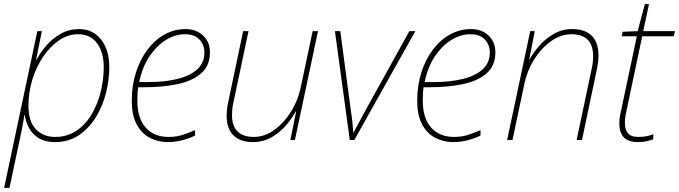

<svg xmlns="http://www.w3.org/2000/svg" viewBox="-39 -679 3293 931"><path d="M-19 232 142 -528H164L136 -389H138Q156 -424 186 -458.5Q216 -493 256 -515.5Q296 -538 345 -538Q412 -538 451.5 -487Q491 -436 491 -353Q491 -292 475 -228.5Q459 -165 426 -111Q393 -57 343.5 -23.5Q294 10 227 10Q180 10 149 -9Q118 -28 102 -58Q86 -88 81 -121H79Q74 -87 67 -51.5Q60 -16 53 15L7 232ZM228 -15Q287 -15 331.5 -45Q376 -75 405.5 -125Q435 -175 449.5 -234.5Q464 -294 464 -353Q464 -426 431.5 -469.5Q399 -513 340 -513Q291 -513 247.5 -483.5Q204 -454 170.5 -404.5Q137 -355 118 -293.5Q99 -232 99 -167Q99 -90 135 -52.5Q171 -15 228 -15Z M773 10Q729 10 689 -10Q649 -30 624.5 -74.5Q600 -119 600 -191Q600 -264 620 -327Q640 -390 675.5 -437.5Q711 -485 758.5 -511.5Q806 -538 861 -538Q913 -538 946 -506.5Q979 -475 979 -425Q979 -360 936 -323Q893 -286 821.5 -271Q750 -256 663 -256H631Q629 -244 628 -226.5Q627 -209 627 -191Q627 -106 667.5 -60.5Q708 -15 778 -15Q819 -15 851.5 -26.5Q884 -38 907 -48V-22Q885 -10 848.5 0Q812 10 773 10ZM636 -281H680Q759 -281 820.5 -296Q882 -311 917 -342.5Q952 -374 952 -424Q952 -462 928 -487.5Q904 -513 857 -513Q811 -513 766 -485.5Q721 -458 686 -406Q651 -354 636 -281Z M1187 10Q1126 10 1093 -22.5Q1060 -55 1060 -118Q1060 -148 1068 -186L1140 -528H1166L1093 -183Q1089 -166 1087.5 -151Q1086 -136 1086 -122Q1086 -66 1114 -40.5Q1142 -15 1191 -15Q1244 -15 1291 -49Q1338 -83 1372 -137.5Q1406 -192 1419 -254L1477 -528H1503L1391 0H1369L1397 -139H1395Q1379 -108 1349.5 -73Q1320 -38 1279 -14Q1238 10 1187 10Z M1657 0 1585 -528H1611L1663 -138Q1668 -106 1670 -83.5Q1672 -61 1674 -36H1675Q1688 -60 1700.5 -83Q1713 -106 1730 -138L1946 -528H1975L1679 0Z M2157 10Q2113 10 2073 -10Q2033 -30 2008.5 -74.5Q1984 -119 1984 -191Q1984 -264 2004 -327Q2024 -390 2059.5 -437.5Q2095 -485 2142.5 -511.5Q2190 -538 2245 -538Q2297 -538 2330 -506.5Q2363 -475 2363 -425Q2363 -360 2320 -323Q2277 -286 2205.5 -271Q2134 -256 2047 -256H2015Q2013 -244 2012 -226.5Q2011 -209 2011 -191Q2011 -106 2051.5 -60.5Q2092 -15 2162 -15Q2203 -15 2235.5 -26.5Q2268 -38 2291 -48V-22Q2269 -10 2232.5 0Q2196 10 2157 10ZM2020 -281H2064Q2143 -281 2204.5 -296Q2266 -311 2301 -342.5Q2336 -374 2336 -424Q2336 -462 2312 -487.5Q2288 -513 2241 -513Q2195 -513 2150 -485.5Q2105 -458 2070 -406Q2035 -354 2020 -281Z M2420 0 2532 -528H2554L2527 -389H2528Q2544 -420 2574 -455Q2604 -490 2645 -514Q2686 -538 2736 -538Q2798 -538 2830.5 -505.5Q2863 -473 2863 -410Q2863 -380 2855 -342L2783 0H2757L2830 -345Q2834 -362 2835.5 -377Q2837 -392 2837 -406Q2837 -462 2809.5 -487.5Q2782 -513 2732 -513Q2680 -513 2632.5 -479Q2585 -445 2551 -390.5Q2517 -336 2504 -274L2446 0Z M3054 10Q3007 10 2985.5 -13.5Q2964 -37 2964 -80Q2964 -94 2966 -109Q2968 -124 2972 -140L3049 -503H2975L2980 -525L3053 -528L3088 -659H3108L3080 -528H3234L3228 -503H3075L2999 -143Q2995 -126 2993 -111Q2991 -96 2991 -83Q2991 -51 3006 -33Q3021 -15 3055 -15Q3078 -15 3096 -18.5Q3114 -22 3129 -28L3128 -3Q3113 2 3095.5 6Q3078 10 3054 10Z"/></svg>

Font: Noto Sans Disp Thin
Style: Italic
Weight: 100
Italic angle: -12°
Designer: Monotype Design Team
Foundry: Monotype Imaging Inc.
Version: Version 2.000;GOOG;noto-source:20170915:90ef993387c0